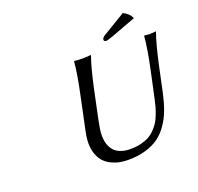

<svg xmlns="http://www.w3.org/2000/svg" viewBox="-140 -970 1170 1133"><g transform="rotate(-20 445.0 -403.5)"><path d="M783.2 -444.8Q809.1 -565.9 815.9 -645L817.9 -647.9Q835.9 -645 853 -645Q870.1 -645 888.2 -647.9L890.1 -645Q866.2 -581.1 836.9 -444.8L804.2 -291Q792 -234.9 775.6 -190.9Q759.3 -147 733.2 -108.4Q707 -69.8 672.4 -44.4Q637.7 -19 588.9 -4.6Q540 9.8 479 9.8Q453.1 9.8 429 5.6Q404.8 1.5 378.9 -10.3Q353 -22 334 -40.5Q314.9 -59.1 302.5 -90.3Q290 -121.6 290 -162.1Q290 -194.3 298.8 -235.8L342.8 -444.8Q369.6 -569.8 376 -645L377.9 -647.9Q396 -645 429.2 -645Q461.9 -645 480 -647.9L481.9 -645Q459 -584.5 429.2 -444.8L392.1 -269Q379.9 -209.5 379.9 -180.2Q379.9 -159.7 383.1 -141.6Q386.2 -123.5 395.5 -105.5Q404.8 -87.4 418.9 -74.7Q433.1 -62 457 -54Q481 -45.9 512.2 -45.9Q547.9 -45.9 577.6 -53Q607.4 -60.1 628.9 -71.8Q650.4 -83.5 668.5 -101.8Q686.5 -120.1 698.2 -138.7Q710 -157.2 719.7 -182.4Q729.5 -207.5 735.4 -228.5Q741.2 -249.5 747.1 -276.9ZM745.1 -816.9 744.1 -815.9Q782.2 -795.9 794.9 -765.1L639.2 -707Q602.5 -693.8 595.2 -694.8Q589.4 -694.8 585.7 -698.2Q582 -701.7 582 -706.1Q582 -718.8 603 -731Z"/></g></svg>

Font: Linear Smooth
Style: Italic
Weight: 400
Designer: Philipp H. Poll, Flanker
Foundry: Philipp H. Poll, reworked by Flanker
Version: Version 1.061 | FøM Fix